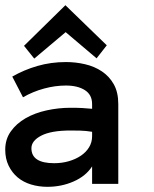

<svg xmlns="http://www.w3.org/2000/svg" viewBox="-22 -703 588 734"><path d="M-2 -130.9Q-2 -170.9 19.5 -200.9Q41 -231 75.9 -251Q110.8 -271 156 -281Q201.2 -291 248 -291Q273.9 -291 292.5 -290Q311 -289.1 330.1 -287.1V-305.2Q330.1 -340.8 302.5 -358.4Q274.9 -376 230 -376Q189 -376 146.5 -364.5Q104 -353 65.9 -331.1L24.9 -410.2Q69.8 -436 121.3 -450.9Q172.9 -465.8 230 -465.8Q267.1 -465.8 303 -457.5Q338.9 -449.2 367.4 -430.2Q396 -411.1 413.1 -380.6Q430.2 -350.1 430.2 -305.2V0H330.1V-66.9Q306.2 -29.8 259.5 -9.3Q212.9 11.2 159.2 11.2Q126 11.2 96.4 2.2Q66.9 -6.8 45.4 -24.9Q23.9 -43 11 -69.6Q-2 -96.2 -2 -130.9ZM185.1 -79.1Q214.8 -79.1 241 -86.7Q267.1 -94.2 287.1 -107.7Q307.1 -121.1 318.6 -140.1Q330.1 -159.2 330.1 -182.1V-199.2Q306.2 -203.1 285.2 -203.6Q264.2 -204.1 248 -204.1Q173.8 -204.1 136 -184.6Q98.1 -165 98.1 -136.2Q98.1 -79.1 185.1 -79.1ZM386.2 -529.8 347.2 -480 229 -580.1 108.9 -479 69.8 -527.8 228 -683.1Z"/></svg>

Font: Anonymous Pro
Style: Bold
Weight: 700
Monospace: yes
Designer: Mark Simonson
Version: Version 1.003